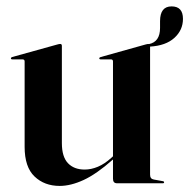

<svg xmlns="http://www.w3.org/2000/svg" viewBox="-20 -588 607 616"><path d="M59 -117V-391Q59 -397.5 52 -397.5H19.5Q15 -397.5 15 -401Q15 -403.5 19 -405L163 -445Q170 -447 173 -447Q178.5 -447 178.5 -441V-129Q178.5 -85 198 -64.5Q217.5 -44 251.5 -44Q272.5 -44 294 -53Q315.5 -62 337 -81.5L342.5 -86.5V-391Q342.5 -397.5 335.5 -397.5H303Q298.5 -397.5 298.5 -401Q298.5 -403.5 303 -405L446 -445Q453 -447 456.5 -447Q457 -447 457.5 -446.5Q493.5 -453.5 493.5 -498.5V-520Q493.5 -567.5 530.5 -567.5Q567 -567.5 567 -527.5Q567 -491.5 539.5 -466.5Q512 -441.5 461.5 -438.5V-27.5Q461.5 -14 473.5 -12L501 -7Q506.5 -6.5 506.5 -3Q506.5 0 502 0H355.5Q342.5 0 342.5 -14.5V-76.5L341.5 -75.5Q289.5 -29.5 248.2 -10.5Q207 8.5 171.5 8.5Q122.5 8.5 90.8 -21.8Q59 -52 59 -117Z"/></svg>

Font: Fraunces 144pt S000 SemiBold
Style: Regular
Weight: 600
Version: Version 1.000; ttfautohint (v1.8.3)